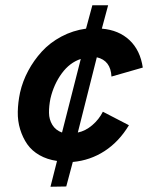

<svg xmlns="http://www.w3.org/2000/svg" viewBox="-20 -606 586 730"><path d="M171.9 104 196.8 5.9Q159.2 0.5 130.1 -16.1Q101.1 -32.7 83.7 -57.6Q66.4 -82.5 56.6 -114.3Q46.9 -146 47.6 -181.2Q48.3 -216.3 56.2 -253.9Q65.9 -296.9 87.2 -336.7Q108.4 -376.5 139.2 -410.2Q169.9 -443.8 213.4 -467Q256.8 -490.2 307.1 -497.1L331.1 -585.9H391.1L367.2 -497.1Q431.6 -491.7 472.4 -453.4Q513.2 -415 522.9 -349.1L403.8 -314.9Q400.9 -376 348.1 -388.2L275.9 -102.1Q304.7 -107.9 330.6 -129.9Q356.4 -151.9 371.1 -181.2L470.2 -129.9Q432.6 -67.4 377.7 -31.7Q322.8 3.9 256.8 9.8L231.9 103ZM215.8 -102.1 287.1 -381.8Q245.1 -368.2 214.8 -326.9Q184.6 -285.6 171.9 -231.9Q166 -202.6 166.3 -177.2Q166.5 -151.9 179 -131.3Q191.4 -110.8 215.8 -102.1Z"/></svg>

Font: HK Grotesk Legacy
Style: Bold Italic
Weight: 700
Italic angle: -13°
Designer: Alfredo Marco Pradil
Foundry: Hanken Design Co.
Version: Version 2.022;PS 002.022;hotconv 1.0.88;makeotf.lib2.5.64775